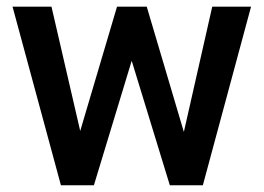

<svg xmlns="http://www.w3.org/2000/svg" viewBox="-20 -548 782 568"><path d="M132.3 -528.3 217.3 -160.6 326.2 -528.3H414.1L523.9 -157.7L607.9 -528.3H722.7L580.1 0H482.4L369.6 -368.2L257.8 0H160.2L17.1 -528.3Z"/></svg>

Font: Vazirmatn RD Medium
Style: Regular
Weight: 500
Designer: Saber Rastikerdar
Foundry: Saber Rastikerdar
Version: Version 33.003